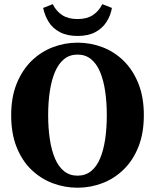

<svg xmlns="http://www.w3.org/2000/svg" viewBox="-20 -880 742 919"><path d="M351.2 18.5Q289.6 18.5 232.5 -2.9Q175.4 -24.3 130.3 -67.6Q85.3 -110.9 59.4 -176.1Q33.5 -241.2 33.5 -328.6Q33.5 -414.9 59.9 -479.9Q86.3 -544.9 130.8 -588.5Q175.4 -632 232.5 -653.9Q289.6 -675.8 351.2 -675.8Q412.7 -675.8 469.7 -654.4Q526.7 -632.9 571.2 -589.5Q615.8 -546 642.1 -481Q668.5 -416 668.5 -328.6Q668.5 -242.4 642.6 -177.4Q616.8 -112.4 571.9 -68.7Q527 -24.9 469.8 -3.2Q412.7 18.5 351.2 18.5ZM351.2 -39.2Q389 -39.2 415.9 -60.9Q442.8 -82.5 459.2 -121.8Q475.6 -161.1 483.4 -213.9Q491.2 -266.7 491.2 -328.6Q491.2 -390.3 483.4 -443.1Q475.6 -495.9 459.2 -535.3Q442.8 -574.8 415.9 -596.8Q389 -618.7 351.2 -618.7Q313.3 -618.7 286.4 -596.8Q259.6 -574.8 243 -535.3Q226.4 -495.9 218.5 -443.1Q210.5 -390.3 210.5 -328.6Q210.5 -266.7 218.5 -213.9Q226.4 -161.1 243 -121.8Q259.6 -82.5 286.4 -60.9Q313.3 -39.2 351.2 -39.2ZM186.6 -842 232.5 -860.1Q249.2 -826.1 278.2 -807.4Q307.2 -788.8 351.2 -788.8Q395.5 -788.8 424 -807.4Q452.6 -826.1 469.8 -860.1L515.7 -842Q509.6 -806.3 490.1 -775.6Q470.6 -744.8 436.6 -726.4Q402.5 -707.9 351.2 -707.9Q300.5 -707.9 266.1 -726.4Q231.7 -744.8 212.7 -775.6Q193.8 -806.3 186.6 -842Z"/></svg>

Font: Source Serif 4 Variable
Style: Regular
Weight: 400
Designer: Frank Grießhammer
Foundry: Adobe
Version: Version 4.005;hotconv 1.1.0;makeotfexe 2.6.0